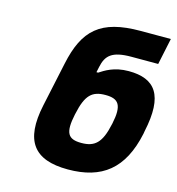

<svg xmlns="http://www.w3.org/2000/svg" viewBox="-106 -797 830 898"><g transform="rotate(15 308.5 -348.0)"><path d="M602 -244 604 -256C644 -441 588 -509 460 -509C389 -509 348 -481 323 -465H315L321 -493C333 -549 360 -577 454 -577H584L611 -705H465C271 -705 197 -635 161 -465L115 -250C77 -71 138 9 303 9C467 9 564 -65 602 -244ZM269 -248 270 -252C290 -346 319 -373 384 -373C448 -373 469 -346 449 -252L448 -248C428 -154 396 -127 332 -127C267 -127 249 -154 269 -248Z"/></g></svg>

Font: LT Wave Mono Black
Style: Italic
Weight: 900
Designer: Daniel Lyons
Version: Version 2.5 (Glyphs App)